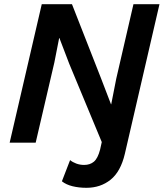

<svg xmlns="http://www.w3.org/2000/svg" viewBox="-20 -680 780 915"><path d="M392 215Q356 215 325.5 207.5Q295 200 275 184L314 83Q326 93 343.5 99.5Q361 106 381 106Q409 106 427.5 90.5Q446 75 457 33L465 -3L310 -376L263 -499H262L239 -382L150 0H26L179 -660H323L461 -308L509 -183H510L534 -305L616 -660H740L575 53Q555 138 507 176.5Q459 215 392 215Z"/></svg>

Font: Work Sans SemiBold
Style: Italic
Weight: 600
Italic angle: -13°
Designer: Wei Huang
Foundry: Wei Huang
Version: Version 2.012; ttfautohint (v1.8.3)